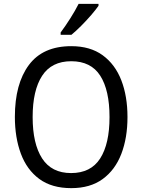

<svg xmlns="http://www.w3.org/2000/svg" viewBox="-20 -1057 736 994"><path d="M640 -451Q640 -343 608 -260Q576 -177 511.5 -130Q447 -83 349 -83Q248 -83 183.5 -130.5Q119 -178 88 -261.5Q57 -345 57 -452Q57 -623 129.5 -720.5Q202 -818 349 -818Q447 -818 511.5 -771Q576 -724 608 -641.5Q640 -559 640 -451ZM149 -451Q149 -313 198 -237Q247 -161 348 -161Q450 -161 498.5 -236.5Q547 -312 547 -451Q547 -590 499 -665Q451 -740 349 -740Q247 -740 198 -664.5Q149 -589 149 -451ZM490 -1027Q477 -1008 452.5 -979.5Q428 -951 400 -923Q372 -895 350 -877H294V-889Q318 -921 344 -962Q370 -1003 387 -1037H490Z"/></svg>

Font: Noto Sans Kannada UI SemiCondensed
Style: Regular
Weight: 400
Width: 4
Designer: Jelle Bosma - Monotype Design Team
Foundry: Monotype Imaging Inc.
Version: Version 2.005; ttfautohint (v1.8.4.7-5d5b)